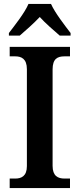

<svg xmlns="http://www.w3.org/2000/svg" viewBox="-20 -951 402 971"><path d="M25 -784V-771H80C109 -796 152 -834 181 -865C208 -835 254 -795 282 -771H337V-784C308 -822 258 -886 238 -931H124C105 -886 54 -822 25 -784ZM29 0H334V-48H306C273 -48 246 -61 246 -112V-600C246 -654 271 -666 306 -666H334V-714H29V-666H57C88 -666 116 -654 116 -601V-111C116 -60 88 -48 57 -48H29Z"/></svg>

Font: Noto Serif Khmer SemiCondensed SemiBold
Style: Regular
Weight: 600
Width: 4
Designer: Danh Hong and the Monotype Design Team
Foundry: Monotype Imaging Inc.
Version: Version 2.004